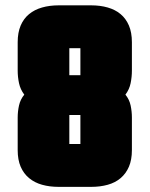

<svg xmlns="http://www.w3.org/2000/svg" viewBox="-20 -687 576 737"><path d="M47.9 -416V-524.9Q47.9 -562 59.3 -588.9Q70.8 -615.7 91.6 -632.8Q112.3 -649.9 141.4 -658.2Q170.4 -666.5 205.1 -666.5H330.1Q364.7 -666.5 393.6 -658.2Q422.4 -649.9 442.9 -632.8Q463.4 -615.7 474.9 -588.9Q486.3 -562 486.3 -524.9V-416Q486.3 -391.6 481.4 -367.7Q476.6 -343.8 461.4 -323.7Q476.6 -305.2 481.4 -282.2Q486.3 -259.3 486.3 -235.8V-110.8Q486.3 -73.7 474.9 -47.1Q463.4 -20.5 442.9 -3.2Q422.4 14.2 393.6 22.2Q364.7 30.3 330.1 30.3H205.1Q170.4 30.3 141.6 22.2Q112.8 14.2 91.8 -3.2Q70.8 -20.5 59.3 -47.1Q47.9 -73.7 47.9 -110.8V-235.8Q47.9 -259.3 53 -282.2Q58.1 -305.2 73.2 -323.7Q58.1 -343.8 53 -367.7Q47.9 -391.6 47.9 -416ZM288.6 -398.4V-502H246.1V-398.4ZM246.1 -245.6V-134.3H288.6V-245.6Z"/></svg>

Font: Akaash Gobhi Moti
Style: Regular
Weight: 400
Designer: Kulbir Singh Thind, MD
Foundry: Punjab Online
Version: Version 1.200